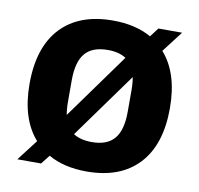

<svg xmlns="http://www.w3.org/2000/svg" viewBox="-67 -614 721 694"><g transform="rotate(10 293.5 -267.0)"><path d="M153 -23 127 10H40L99 -67Q36 -138 36 -267Q36 -401 103 -472.5Q170 -544 294 -544Q377 -544 435 -511L460 -544H547L488 -467Q551 -396 551 -267Q551 -133 484 -61.5Q417 10 294 10Q210 10 153 -23ZM188 -179 361 -419Q335 -436 294 -436Q237 -436 210.5 -404.5Q184 -373 184 -306V-228Q184 -199 188 -179ZM294 -98Q350 -98 376.5 -129.5Q403 -161 403 -228V-306Q403 -335 399 -355L226 -115Q252 -98 294 -98Z"/></g></svg>

Font: Mozilla Headline BETA
Style: Bold
Weight: 700
Designer: Studio DRAMA
Foundry: Studio DRAMA
Version: Version 0.100